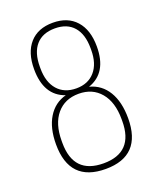

<svg xmlns="http://www.w3.org/2000/svg" viewBox="-128 -741 682 828"><g transform="rotate(-20 213.5 -327.5)"><path d="M214 8Q48 8 48 -165Q48 -240 77.5 -288Q107 -336 160 -350Q70 -381 70 -502Q70 -578 107.5 -620.5Q145 -663 214 -663Q282 -663 320 -620.5Q358 -578 358 -502Q358 -381 267 -350Q321 -336 350 -288Q379 -240 379 -165Q379 8 214 8ZM214 -362Q268 -362 299 -397.5Q330 -433 330 -496V-504Q330 -568 300 -602.5Q270 -637 214 -637Q157 -637 127 -602.5Q97 -568 97 -504V-496Q97 -433 128 -397.5Q159 -362 214 -362ZM214 -18Q351 -18 351 -162V-171Q351 -249 314 -293Q277 -337 214 -337Q150 -337 113 -293Q76 -249 76 -171V-162Q76 -18 214 -18Z"/></g></svg>

Font: Sofia Sans Cond ExtraLight
Style: Regular
Weight: 200
Width: 3
Designer: Botio Nikoltchev, Ani Petrova
Foundry: lettersoup
Version: Version 4.100; ttfautohint (v1.8.3)